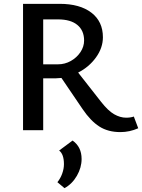

<svg xmlns="http://www.w3.org/2000/svg" viewBox="-20 -678 740 1000"><path d="M700 -10Q655 10 607 10Q543 10 497.5 -19Q452 -48 410 -110L300 -272Q280 -270 269 -270H205V0H100V-658H291Q396 -658 456 -612Q516 -566 516 -484Q516 -429 480 -379Q444 -329 387 -300L507 -147Q543 -101 574.5 -83Q606 -65 637 -65Q660 -65 677 -71ZM282 -343Q318 -343 349 -360.5Q380 -378 399 -406.5Q418 -435 418 -467Q418 -519 383 -548Q348 -577 282 -577H205V-343ZM405 150Q405 195 380.5 237.5Q356 280 316 302L279 271Q295 251 304 226Q313 201 313 177Q313 125 288 106L358 54Q405 87 405 150Z"/></svg>

Font: Ysabeau Infant Semibold
Style: Regular
Weight: 600
Designer: Christian Thalmann (Catharsis Fonts)
Version: Version 0.003